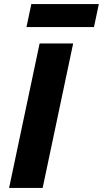

<svg xmlns="http://www.w3.org/2000/svg" viewBox="-20 -930 509 950"><path d="M25 0 176 -715H342L191 0ZM111 -796 135 -910H469L445 -796Z"/></svg>

Font: Wix Madefor Text ExtraBold
Style: Italic
Weight: 800
Italic angle: -12°
Designer: Dalton Maag Ltd
Foundry: Dalton Maag Ltd
Version: Version 3.100